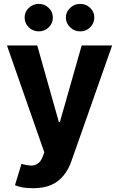

<svg xmlns="http://www.w3.org/2000/svg" viewBox="-20 -785 626 1009"><path d="M153.3 204.1Q125 204.1 99.6 200.2Q75.2 195.3 58.6 188.5Q70.3 151.4 92.8 76.2Q119.1 84 140.6 85Q162.1 85.9 177.7 75.2Q194.3 64.5 204.1 39.1Q207 31.2 212.9 15.6Q164.1 -125 16.6 -545.9Q56.6 -545.9 175.8 -545.9Q204.1 -445.3 289.1 -144.5Q290 -144.5 294.9 -144.5Q323.2 -245.1 409.2 -545.9Q449.2 -545.9 569.3 -545.9Q515.6 -394.5 356.4 58.6Q341.8 102.5 315.4 135.7Q289.1 168.9 250 186.5Q210 204.1 153.3 204.1ZM183.6 -620.1Q153.3 -620.1 130.9 -641.6Q109.4 -663.1 109.4 -692.4Q109.4 -722.7 130.9 -743.2Q153.3 -764.6 183.6 -764.6Q214.8 -764.6 236.3 -743.2Q257.8 -722.7 257.8 -692.4Q257.8 -663.1 236.3 -641.6Q214.8 -620.1 183.6 -620.1ZM401.4 -620.1Q370.1 -620.1 348.6 -641.6Q326.2 -663.1 326.2 -692.4Q326.2 -722.7 348.6 -743.2Q370.1 -764.6 401.4 -764.6Q432.6 -764.6 454.1 -743.2Q475.6 -722.7 475.6 -692.4Q475.6 -663.1 454.1 -641.6Q432.6 -620.1 401.4 -620.1Z"/></svg>

Font: DeepSea
Style: Bold
Weight: 700
Designer: Stem
Version: Version 3.019;git-0a5106e0b